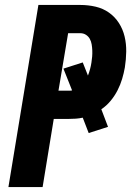

<svg xmlns="http://www.w3.org/2000/svg" viewBox="-20 -755 540 775"><path d="M14 0 135 -735H304Q336 -735 366 -728Q396 -721 420 -704Q444 -687 460 -662Q476 -637 483 -607.5Q490 -578 489.5 -546.5Q489 -515 484 -483Q480 -460 473 -436.5Q466 -413 454.5 -390.5Q443 -368 426.5 -348Q410 -328 389 -314L416 -243L338 -218L314 -280Q300 -277 286 -276Q272 -275 258 -275H197L152 0ZM216 -389H258Q261 -389 264 -389Q267 -389 271 -390L236 -478L314 -503L335 -450Q340 -463 343.5 -476Q347 -489 349 -502Q351 -514 352 -526.5Q353 -539 352.5 -551.5Q352 -564 350 -576Q348 -588 342.5 -598Q337 -608 327 -614.5Q317 -621 304 -621H255Z"/></svg>

Font: Iosevka SS04 Heavy Oblique
Style: Regular
Weight: 900
Italic angle: -9°
Monospace: yes
Designer: Belleve Invis
Foundry: Belleve Invis
Version: Version 19.0.0; ttfautohint (v1.8.4)